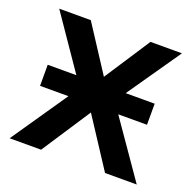

<svg xmlns="http://www.w3.org/2000/svg" viewBox="-102 -645 754 748"><g transform="rotate(20 275.5 -270.5)"><path d="M53.7 -319.8H172.4L21 -540.5H151.9L275.4 -350.6L399.4 -540.5H529.8L377 -319.8H497.1V-232.4H377.9L539.1 0H407.7L275.4 -202.6L142.6 0H12.2L171.4 -232.4H53.7Z"/></g></svg>

Font: Open Sans SemiBold
Style: Regular
Weight: 600
Designer: Monotype Design Team
Foundry: Monotype Imaging Inc.
Version: Version 3.003; ttfautohint (v1.8.4)